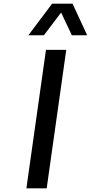

<svg xmlns="http://www.w3.org/2000/svg" viewBox="-20 -1020 503 1040"><path d="M262.2 -1000H373L452.1 -829.1H369.1L311 -952.1L217.8 -829.1H133.8ZM229 -750H338.9L232.9 0H123Z"/></svg>

Font: Oakes Grotesk
Style: Medium Italic
Weight: 500
Designer: Samuel Oakes
Foundry: Samuel Oakes
Version: Version 1.0 | wf-rip DC20170320